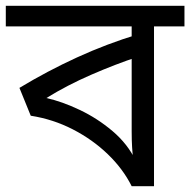

<svg xmlns="http://www.w3.org/2000/svg" viewBox="-30 -642 656 662"><path d="M606 -622V-551H501V0H424Q394 -60 341.5 -110.5Q289 -161 221 -196Q153 -231 76 -243L37 -339Q133 -397 235.5 -444Q338 -491 447 -524L424 -482V-551H-10V-622ZM424 -474 445 -446Q369 -421 285 -384.5Q201 -348 130 -304Q184 -292 245 -263Q306 -234 358 -190Q410 -146 438 -88H429Q427 -111 425.5 -134Q424 -157 424 -189Z"/></svg>

Font: lbangla15
Style: Book
Weight: 400
Designer: Jelle Bosma - Monotype Design Team
Foundry: Monotype Imaging Inc.
Version: Version 2.003